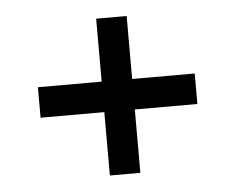

<svg xmlns="http://www.w3.org/2000/svg" viewBox="-38 -574 592 483"><g transform="rotate(-5 258.0 -333.0)"><path d="M221 -295H60V-372H221V-531H298V-372H456V-295H298V-135H221Z"/></g></svg>

Font: Lineal
Style: Regular
Weight: 400
Designer: Created by Frank Adebiaye with contributions from Anton Moglia & Ariel Martín Pérez
Created by Frank ADEBIAYE with FontF
Foundry: Velvetyne Type Foundry
Version: Version 2.000